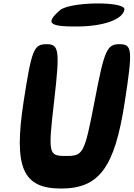

<svg xmlns="http://www.w3.org/2000/svg" viewBox="-20 -1138 771 1108"><path d="M116 -550C58 -171 111 -50 332 -50C553 -50 642 -171 700 -550C747 -854 743 -883 669 -883C597 -883 582 -848 527 -560C467 -248 461 -238 360 -238C259 -238 257 -248 293 -560C326 -848 321 -883 249 -883C175 -883 163 -854 116 -550ZM326 -1079C240 -1004 263 -984 425 -985C579 -986 689 -1026 698 -1083C705 -1132 384 -1129 326 -1079Z"/></svg>

Font: Hussar Skorodowane
Style: Ky
Weight: 700
Foundry: Cannot Into Space Fonts
Version: Version 0.892